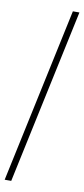

<svg xmlns="http://www.w3.org/2000/svg" viewBox="-98 -796 417 952"><g transform="rotate(10 110.5 -319.5)"><path d="M0 121H33L221 -760H188Z"/></g></svg>

Font: Noto Serif Lao ExtraCondensed ExtraLight
Style: Regular
Weight: 200
Width: 2
Designer: Monotype Design Team
Foundry: Monotype Imaging Inc.
Version: Version 2.003